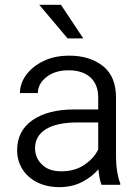

<svg xmlns="http://www.w3.org/2000/svg" viewBox="-20 -770 580 800"><path d="M481 0V-6.8C469.7 -33.7 463.4 -77.6 463.4 -113.3V-363.8C463.4 -421.9 445.3 -465.8 409.2 -494.6C372.6 -523.4 326.2 -538.1 269.5 -538.1C228 -538.1 191.9 -530.8 161.1 -515.6C98.6 -485.4 63 -434.6 63 -382.3H137.7C137.7 -408.2 149.9 -430.2 173.8 -449.2C197.8 -467.8 228 -477.1 265.6 -477.1C346.2 -477.1 389.2 -433.6 389.2 -364.7V-314H290.5C216.8 -314 158.7 -299.3 115.7 -269.5C72.8 -239.7 51.3 -197.8 51.3 -143.6C51.3 -57.1 120.6 9.8 226.1 9.8C262.7 9.8 294.9 2.4 322.8 -12.2C350.6 -26.9 373 -44.4 390.1 -64.5C392.1 -40.5 396.5 -15.6 402.8 0ZM235.8 -56.2C200.7 -56.2 173.8 -65.4 154.8 -84.5C135.7 -103 126 -125.5 126 -152.3C126 -222.2 190.4 -259.8 301.8 -259.8H389.2V-147.5C377.9 -123.5 359.4 -102.1 332.5 -84C305.7 -65.4 273.4 -56.2 235.8 -56.2ZM143.6 -750 261.7 -609.9H327.1L233.9 -750Z"/></svg>

Font: Vazirmatn Light
Style: Regular
Weight: 300
Designer: Saber Rastikerdar
Foundry: Saber Rastikerdar
Version: Version 33.003